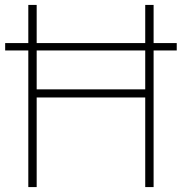

<svg xmlns="http://www.w3.org/2000/svg" viewBox="-20 -760 739 780"><path d="M698 -585V-555H604V0H570V-364H129V0H95V-555H1V-585H95V-740H129V-585H570V-740H604V-585ZM570 -397V-555H129V-397Z"/></svg>

Font: Encode Sans Thin
Style: Regular
Weight: 250
Designer: Multiple Designers
Foundry: Impallari Type
Version: Version 2.000